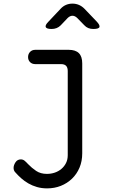

<svg xmlns="http://www.w3.org/2000/svg" viewBox="-20 -805 640 1060"><path d="M354 -413Q354 -432 345 -441.5Q336 -451 317 -451H175Q157 -451 146 -462Q135 -473 135 -490Q135 -507 146 -518.5Q157 -530 175 -530H359Q397 -530 415.5 -511.5Q434 -493 434 -455V41Q434 85 419 120.5Q404 156 377.5 181.5Q351 207 316 221Q281 235 240 235Q210 235 184 227.5Q158 220 136.5 207.5Q115 195 97.5 179.5Q80 164 65 147Q59 141 57 134.5Q55 128 55 122Q55 107 65.5 91Q76 75 95 75Q107 75 116 82.5Q125 90 135 101Q155 122 179.5 138.5Q204 155 239 155Q262 155 282.5 148Q303 141 319 127.5Q335 114 344.5 95Q354 76 354 52ZM265 -645Q237 -645 232.5 -655.5Q228 -666 248 -686L315 -757Q328 -771 344.5 -778Q361 -785 380 -785Q399 -785 415.5 -778Q432 -771 446 -757L513 -687Q533 -666 529 -655.5Q525 -645 495 -645Q480 -645 467.5 -650Q455 -655 445 -666L407 -705Q394 -718 380 -718Q366 -718 353 -705L315 -665Q305 -655 292.5 -650Q280 -645 265 -645Z"/></svg>

Font: Maple Mono Normal NL Light
Style: Regular
Weight: 300
Monospace: yes
Designer: subframe7536
Version: Version 7.000